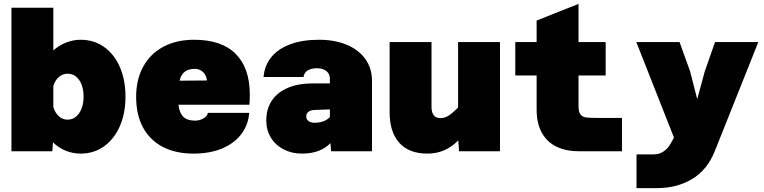

<svg xmlns="http://www.w3.org/2000/svg" viewBox="-20 -780 3940 990"><path d="M627 -282Q627 -196 598 -129.5Q569 -63 516.5 -25.5Q464 12 396 12Q355 12 318.5 -3Q282 -18 253 -46L250 0H39V-740H255V-520Q284 -546 320.5 -560.5Q357 -575 396 -575Q464 -575 516.5 -538Q569 -501 598 -434.5Q627 -368 627 -282ZM328 -163Q353 -163 371.5 -178Q390 -193 400.5 -220Q411 -247 411 -282Q411 -317 400.5 -344Q390 -371 371.5 -385.5Q353 -400 328 -400Q303 -400 283.5 -383Q264 -366 255 -336V-228Q264 -198 283.5 -180.5Q303 -163 328 -163Z M682 -281Q682 -370 718.5 -436.5Q755 -503 822.5 -539Q890 -575 981 -575Q1123 -575 1195.5 -502Q1268 -429 1268 -292Q1268 -258 1266 -240H900Q905 -198 925 -178Q945 -158 986 -158Q1009 -158 1029 -169.5Q1049 -181 1052 -198H1265Q1260 -135 1223.5 -87.5Q1187 -40 1124 -14Q1061 12 978 12Q885 12 818.5 -23Q752 -58 717 -123.5Q682 -189 682 -281ZM1047 -365Q1045 -390 1028 -407.5Q1011 -425 985 -425Q952 -425 933 -410.5Q914 -396 906 -364Z M1684 -42Q1632 12 1536 12Q1485 12 1443 -9.5Q1401 -31 1377 -70Q1353 -109 1353 -159Q1353 -218 1381.5 -261Q1410 -304 1464 -327Q1518 -350 1593 -350H1681V-374Q1681 -399 1663 -413.5Q1645 -428 1615 -428Q1584 -428 1566 -416.5Q1548 -405 1545 -383H1339Q1344 -443 1379.5 -486Q1415 -529 1477.5 -552Q1540 -575 1625 -575Q1705 -575 1767 -549.5Q1829 -524 1863.5 -476Q1898 -428 1898 -364V0H1687ZM1601 -147Q1652 -147 1681 -176V-216L1601 -213Q1581 -212 1570 -203Q1559 -194 1559 -180Q1559 -165 1570.5 -156Q1582 -147 1601 -147Z M2251 -171Q2273 -171 2293.5 -184Q2314 -197 2342 -226V-563H2558V0H2347L2343 -56Q2308 -21 2269 -4.5Q2230 12 2184 12Q2088 12 2038.5 -44Q1989 -100 1989 -201V-563H2205V-229Q2205 -202 2216 -186.5Q2227 -171 2251 -171Z M2747 -215V-391H2637V-563H2747V-674L2963 -760V-563H3103V-391H2963V-233Q2963 -203 2973 -190Q2983 -177 3000.5 -174.5Q3018 -172 3055 -172H3187V0H2966Q2900 0 2851 -23Q2802 -46 2774.5 -94.5Q2747 -143 2747 -215Z M3575 -269 3614 -412 3667 -563H3890L3665 1Q3626 97 3548 143.5Q3470 190 3368 190H3262V16H3350Q3378 16 3397.5 3.5Q3417 -9 3428.5 -25Q3440 -41 3451 -63L3455 -71L3261 -563H3484L3538 -413Z"/></svg>

Font: Azeret Mono Black
Style: Regular
Weight: 900
Designer: Martin Vácha
Foundry: Displaay
Version: Version 1.000; Glyphs 3.0.3, build 3074